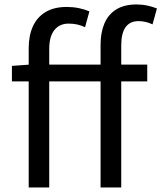

<svg xmlns="http://www.w3.org/2000/svg" viewBox="-20 -829 714 849"><path d="M106.9 0V-615.4Q106.9 -671.6 125.5 -712.5Q144.2 -753.4 181.7 -775.9Q219.2 -798.3 275.4 -798.3Q302.7 -798.3 328.4 -793.1Q354.1 -787.8 375.3 -778.6L356.1 -708.6Q338.8 -717 321.1 -720.8Q303.3 -724.6 283.4 -724.6Q243 -724.6 220.3 -695.9Q197.7 -667.3 197.7 -612.8V0ZM424.7 0V-630Q424.7 -685.2 441.7 -725.3Q458.8 -765.4 494.2 -787.4Q529.6 -809.3 583.6 -809.3Q608.8 -809.3 631.9 -804.3Q655 -799.2 674 -791.6L654.5 -721.2Q624.1 -735.6 592.5 -735.6Q554.3 -735.6 535.2 -708.7Q516.1 -681.7 516.1 -628.9V0ZM32.7 -469V-537.6L111.2 -543.4H631.1V-469Z"/></svg>

Font: Noto Sans TC Thin
Style: Regular
Weight: 100
Designer: Ryoko NISHIZUKA 西塚涼子 (kana, bopomofo & ideographs); Paul D. Hunt (Latin, Greek & Cyrillic); Sandoll Communications 산돌커뮤니
Foundry: Adobe
Version: Version 2.004-H2;hotconv 1.0.118;makeotfexe 2.5.65603